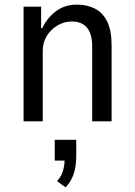

<svg xmlns="http://www.w3.org/2000/svg" viewBox="-20 -525 583 831"><path d="M82 0V-496H158V-403H163Q182 -445 220.5 -475Q259 -505 313 -505Q358 -505 392 -487Q426 -469 444.5 -430.5Q463 -392 463 -329V0H379V-323Q379 -361 369 -384.5Q359 -408 339.5 -420Q320 -432 291 -432Q258 -432 229 -415Q200 -398 182.5 -369.5Q165 -341 165 -306V0ZM264 286 227 259Q245 239 252.5 214.5Q260 190 260 159L272 170H217V80H310V150Q310 191 300 224.5Q290 258 264 286Z"/></svg>

Font: Nunito Sans 7pt Condensed
Style: Regular
Weight: 400
Width: 3
Designer: Vernon Adams
Foundry: Vernon Adams
Version: Version 3.101;gftools[0.9.27]